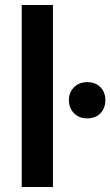

<svg xmlns="http://www.w3.org/2000/svg" viewBox="-20 -749 442 769"><path d="M67 0V-729H192V0ZM329 -275Q297 -275 276.5 -295.5Q256 -316 256 -348Q256 -379 276.5 -399.5Q297 -420 329 -420Q363 -420 382.5 -399.5Q402 -379 402 -348Q402 -316 382.5 -295.5Q363 -275 329 -275Z"/></svg>

Font: Mona Sans ExtraLight SemiBold
Style: Regular
Weight: 600
Version: Version 2.000